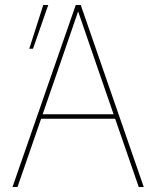

<svg xmlns="http://www.w3.org/2000/svg" viewBox="-20 -748 621 768"><path d="M97 -553 153 -728H173L112 -553ZM283 -728H303L555 0H535L368 -483L293 -701H292L217 -483L50 0H30ZM148 -291H437L444 -273H142Z"/></svg>

Font: Murecho Thin
Style: Regular
Weight: 100
Designer: Neil Summerour
Foundry: Positype
Version: Version 1.010